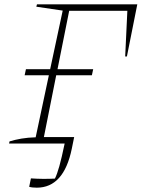

<svg xmlns="http://www.w3.org/2000/svg" viewBox="-20 -664 655 888"><path d="M150 204Q128 204 115 200L123 161Q178 165 234 162Q244 142 254.5 104.5Q265 67 279 0H22L24 -10Q50 -18 79.5 -23Q109 -28 145 -29L206 -316H94L100 -344H212L270 -615L148 -633L151 -644H615L567 -403H559L569 -614H300L246 -344H411L405 -316H240L183 -30H323L312 24Q275 204 150 204Z"/></svg>

Font: Piazzolla Thin
Style: Italic
Weight: 100
Italic angle: -11.3°
Designer: Juan Pablo del Peral
Foundry: Huerta Tipografica
Version: Version 1.330